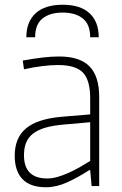

<svg xmlns="http://www.w3.org/2000/svg" viewBox="-20 -784 512 809"><path d="M173 5Q108 5 75 -29Q42 -63 42 -128Q42 -203 89.5 -243Q137 -283 240 -292L360 -302V-370Q360 -446 329.5 -478Q299 -510 225 -510Q163 -510 81 -492L76 -529Q121 -537 158.5 -541.5Q196 -546 229 -546Q316 -546 357 -504.5Q398 -463 398 -375V0H366L360 -67H356Q308 -36 262.5 -15.5Q217 5 173 5ZM179 -32Q200 -32 222.5 -38.5Q245 -45 268.5 -55.5Q292 -66 315 -79Q338 -92 360 -106V-269L247 -259Q201 -255 169.5 -245.5Q138 -236 118.5 -220.5Q99 -205 90 -182.5Q81 -160 81 -130Q81 -32 179 -32ZM91 -627Q91 -692 130 -728Q169 -764 244 -764Q319 -764 357.5 -728Q396 -692 396 -627H360Q360 -681 329 -706Q298 -731 244 -731Q190 -731 159 -706Q128 -681 128 -627Z"/></svg>

Font: Encode Sans Narrow
Style: Thin
Weight: 250
Designer: Pablo Impallari, Andres Torresi
Foundry: Pablo Impallari, Andres Torresi
Version: Version 1.000; ttfautohint (v1.00) -l 8 -r 50 -G 200 -x 14 -